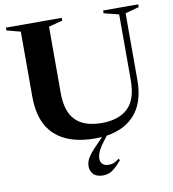

<svg xmlns="http://www.w3.org/2000/svg" viewBox="-99 -801 1007 1120"><g transform="rotate(-10 404.0 -241.0)"><path d="M471 22Q435 68 425.2 92Q415.5 116 415.5 133.5Q415.5 153.5 428.5 165.2Q441.5 177 464.5 177Q476.5 177 490.8 173Q505 169 526.5 152L532.5 162Q496 204.5 472.5 218.5Q449 232.5 422.5 232.5Q382 232.5 364 212.5Q346 192.5 346 164.5Q346 149.5 352.2 132.8Q358.5 116 376.2 93.2Q394 70.5 428 37L454 10.5Q434.5 12 414 12Q257 12 175.2 -63.8Q93.5 -139.5 93.5 -291V-677L12 -698.5V-715H342.5V-698.5L260.5 -677V-284.5Q260.5 -173.5 312.2 -121.8Q364 -70 466.5 -70Q567 -70 621.5 -121Q676 -172 676 -288.5V-676.5L587.5 -698.5V-715H795.5V-698.5L714 -676.5V-280.5Q714 -153 653.2 -81Q592.5 -9 482 7.5Z"/></g></svg>

Font: Newsreader Display SemiBold
Style: Regular
Weight: 600
Designer: Hugues Gentile
Foundry: Production Type
Version: Version 1.001